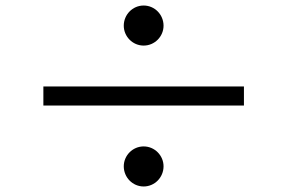

<svg xmlns="http://www.w3.org/2000/svg" viewBox="-20 -723 1040 695"><path d="M500 -703C460 -703 428 -670 428 -630C428 -591 460 -558 500 -558C540 -558 572 -591 572 -630C572 -670 540 -703 500 -703ZM863 -410H137V-341H863ZM500 -193C460 -193 428 -160 428 -121C428 -81 460 -48 500 -48C540 -48 572 -81 572 -121C572 -160 540 -193 500 -193Z"/></svg>

Font: Noto Sans JP
Style: Regular
Weight: 400
Designer: Ryoko NISHIZUKA  (kana, bopomofo & ideographs); Paul D. Hunt (Latin, Greek & Cyrillic); Sandoll Communications , Soo-you
Foundry: Adobe
Version: Version 2.002;hotconv 1.0.116;makeotfexe 2.5.65601